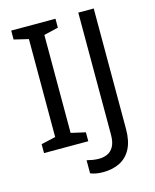

<svg xmlns="http://www.w3.org/2000/svg" viewBox="-131 -802 874 1081"><g transform="rotate(-15 306.0 -262.0)"><path d="M298 0H40V-52L124 -71V-642L40 -662V-714H298V-662L214 -642V-71L298 -52ZM335 190Q311 190 293 186.5Q275 183 261 177V101Q277 105 295 108Q313 111 333 111Q358 111 380.5 101Q403 91 417 66Q431 41 431 -4V-714H521V-11Q521 58 498 102.5Q475 147 433 168.5Q391 190 335 190Z"/></g></svg>

Font: Noto Sans Ambassadori
Style: Regular
Weight: 400
Designer: Monotype Design Team
Foundry: Monotype Imaging Inc.
Version: Version 2.013